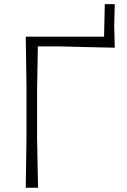

<svg xmlns="http://www.w3.org/2000/svg" viewBox="-20 -886 600 906"><path d="M101.5 0Q102.5 -60 103.2 -115.8Q104 -171.5 105 -237V-475Q104 -541 103.2 -596.8Q102.5 -652.5 101.5 -713H471L474.5 -866.5H521.5Q521 -842.5 520.2 -817.8Q519.5 -793 519 -768.5Q519.5 -743.5 520.2 -716.8Q521 -690 521.5 -661Q471 -662 404.5 -663.5Q338 -665 263 -667H158.5Q158 -618.5 157 -571Q156 -523.5 155 -469V-237Q156 -171.5 157.2 -116Q158.5 -60.5 159.5 0Z"/></svg>

Font: Commissioner Loud ExtraLight
Style: Regular
Weight: 200
Designer: Kostas Bartsokas
Foundry: Kostas Bartsokas
Version: Version 1.000; ttfautohint (v1.8.3)